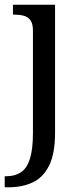

<svg xmlns="http://www.w3.org/2000/svg" viewBox="-32 -556 352 816"><path d="M-12 240V193H-5Q31 193 56.5 176.5Q82 160 95 119.5Q108 79 108 9V-426Q108 -456 97 -470.5Q86 -485 67.5 -489.5Q49 -494 27 -494H23V-536H202V8Q202 97 176.5 148Q151 199 106.5 219.5Q62 240 4 240Z"/></svg>

Font: Noto Serif Tamil
Style: Italic
Weight: 400
Italic angle: -12°
Designer: Indian Type Foundry, Tom Grace, and the Monotype Design Team
Foundry: Monotype Imaging Inc.
Version: Version 2.003